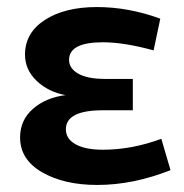

<svg xmlns="http://www.w3.org/2000/svg" viewBox="-20 -516 521 545"><path d="M256 9Q162 9 99.5 -27Q37 -63 37 -126Q37 -175 73.5 -207Q110 -239 166 -246Q117 -255 84 -286.5Q51 -318 51 -361Q51 -423 107.5 -459.5Q164 -496 255 -496Q345 -496 435 -463L416 -373Q332 -396 272 -396Q176 -396 176 -346Q176 -322 202 -307Q228 -292 278 -292H357V-203H272Q167 -203 167 -149Q167 -122 194.5 -106.5Q222 -91 272 -91Q354 -91 438 -122L464 -33Q358 9 256 9Z"/></svg>

Font: Cantarell
Style: Bold
Weight: 700
Designer: Dave Crossland, Nikolaus Waxweiler, Florian Fecher, Jacques Le Bailly, Eben Sorkin, Alexei Vanyashin, Alexios Zavras, Em
Version: Version 0.303